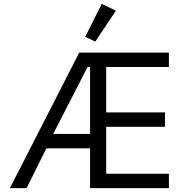

<svg xmlns="http://www.w3.org/2000/svg" viewBox="-20 -969 940 989"><path d="M219 -205 117 0H31L388 -698H850V-624H527V-390H830V-316H527V-74H850V0H444V-205ZM254 -279H444V-624H431ZM471 -755 419 -779 504 -949 577 -914Z"/></svg>

Font: iA Writer Duo V
Style: Regular
Weight: 400
Designer: Mike Abbink, Paul van der Laan, Pieter van Rosmalen, Oliver Reichenstein
Foundry: Information Architects Inc.
Version: Version 2.000